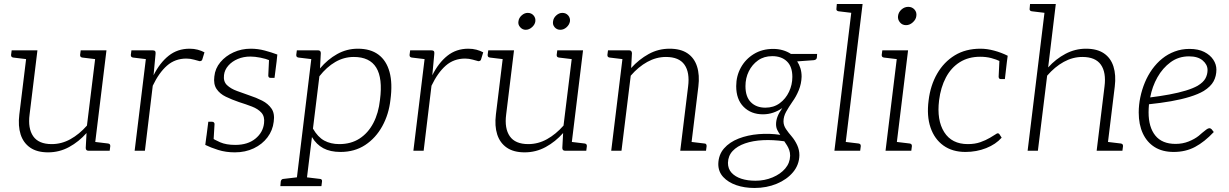

<svg xmlns="http://www.w3.org/2000/svg" viewBox="-20 -749 6108 954"><path d="M219 8Q164 8 130 -15.5Q96 -39 82.5 -81Q69 -123 76 -180L115 -499H166L127 -180Q118 -111 145 -72Q172 -33 237 -33Q286 -33 330 -57.5Q374 -82 412 -125L458 -499H509L448 0H420Q406 0 406 -14L410 -88Q372 -45 323.5 -18.5Q275 8 219 8ZM431 0 442 -45 517 -36Q523 -35 525.5 -32Q528 -29 528 -23L525 0ZM132 -499 121 -454 46 -463Q40 -464 37.5 -467Q35 -470 35 -476L38 -499ZM475 -499 464 -454 389 -463Q383 -464 380.5 -467Q378 -470 378 -476L381 -499Z M649 0 710 -499H737Q747 -499 750.5 -495Q754 -491 753 -482L743 -375Q774 -437 818 -472Q862 -507 922 -507Q944 -507 962.5 -502Q981 -497 996 -489L985 -453Q984 -449 980 -447Q976 -445 972 -445Q964 -447 944.5 -452.5Q925 -458 906 -458Q850 -458 810 -423Q770 -388 739 -323L700 0ZM727 -499 716 -454 641 -463Q635 -464 632.5 -467Q630 -470 630 -476L633 -499Z M1147 8Q1102 8 1064 -4Q1026 -16 1000 -29L1006 -75L1032 -65Q1044 -55 1074 -42Q1104 -29 1149 -29Q1211 -29 1249 -60Q1287 -91 1292 -137Q1296 -170 1279 -189Q1262 -208 1232 -219.5Q1202 -231 1167 -242Q1132 -254 1102 -268.5Q1072 -283 1056 -307Q1040 -331 1045 -369Q1049 -409 1075 -440Q1101 -471 1140.5 -489Q1180 -507 1226 -507Q1261 -507 1295 -498Q1329 -489 1358 -478L1354 -440L1323 -448Q1302 -457 1274 -462.5Q1246 -468 1224 -468Q1190 -468 1161.5 -456Q1133 -444 1114.5 -423Q1096 -402 1093 -376Q1089 -344 1108 -326Q1127 -308 1157.5 -297Q1188 -286 1219 -275Q1253 -264 1282.5 -249Q1312 -234 1329 -209.5Q1346 -185 1340 -144Q1335 -101 1309 -66.5Q1283 -32 1241 -12Q1199 8 1147 8ZM1317 -458 1355 -448 1344 -362H1325Q1318 -362 1315.5 -365.5Q1313 -369 1313 -374ZM1041 -49 1004 -58 1015 -144H1034Q1040 -144 1043 -140.5Q1046 -137 1046 -133Z M1450 176 1532 -499H1560Q1574 -499 1574 -485L1570 -409Q1608 -454 1655.5 -480.5Q1703 -507 1758 -507Q1821 -507 1860.5 -477.5Q1900 -448 1915.5 -391.5Q1931 -335 1920 -253Q1912 -181 1879.5 -122Q1847 -63 1794.5 -28.5Q1742 6 1672 6Q1621 6 1586.5 -12.5Q1552 -31 1530 -68L1500 176ZM1666 -33Q1724 -33 1766.5 -60.5Q1809 -88 1835 -137.5Q1861 -187 1868 -253Q1882 -360 1849.5 -413Q1817 -466 1738 -466Q1689 -466 1646 -441Q1603 -416 1567 -370L1535 -110Q1559 -68 1591 -50.5Q1623 -33 1666 -33ZM1549 -499 1538 -454 1463 -463Q1457 -464 1454.5 -467Q1452 -470 1452 -476L1455 -499ZM1373 176 1375 153Q1376 147 1379.5 143.5Q1383 140 1388 140L1465 131L1466 176ZM1484 176 1495 131 1570 140Q1575 140 1578 143.5Q1581 147 1580 153L1577 176Z M2034 0 2095 -499H2122Q2132 -499 2135.5 -495Q2139 -491 2138 -482L2128 -375Q2159 -437 2203 -472Q2247 -507 2307 -507Q2329 -507 2347.5 -502Q2366 -497 2381 -489L2370 -453Q2369 -449 2365 -447Q2361 -445 2357 -445Q2349 -447 2329.5 -452.5Q2310 -458 2291 -458Q2235 -458 2195 -423Q2155 -388 2124 -323L2085 0ZM2112 -499 2101 -454 2026 -463Q2020 -464 2017.5 -467Q2015 -470 2015 -476L2018 -499Z M2587 8Q2532 8 2498 -15.5Q2464 -39 2450.5 -81Q2437 -123 2444 -180L2483 -499H2534L2495 -180Q2486 -111 2513 -72Q2540 -33 2605 -33Q2654 -33 2698 -57.5Q2742 -82 2780 -125L2826 -499H2877L2816 0H2788Q2774 0 2774 -14L2778 -88Q2740 -45 2691.5 -18.5Q2643 8 2587 8ZM2799 0 2810 -45 2885 -36Q2891 -35 2893.5 -32Q2896 -29 2896 -23L2893 0ZM2500 -499 2489 -454 2414 -463Q2408 -464 2405.5 -467Q2403 -470 2403 -476L2406 -499ZM2843 -499 2832 -454 2757 -463Q2751 -464 2748.5 -467Q2746 -470 2746 -476L2749 -499ZM2640 -643Q2638 -627 2623.5 -614Q2609 -601 2592 -601Q2576 -601 2564.5 -614Q2553 -627 2556 -643Q2558 -660 2572 -672.5Q2586 -685 2602 -685Q2620 -685 2631 -672.5Q2642 -660 2640 -643ZM2812 -643Q2809 -626 2795 -613.5Q2781 -601 2764 -601Q2747 -601 2736 -613.5Q2725 -626 2728 -643Q2730 -660 2744 -672.5Q2758 -685 2774 -685Q2792 -685 2803 -672.5Q2814 -660 2812 -643Z M3017 0 3078 -499H3106Q3119 -499 3120 -485L3116 -411Q3155 -454 3203 -480.5Q3251 -507 3307 -507Q3362 -507 3396 -484Q3430 -461 3443.5 -418.5Q3457 -376 3450 -319L3411 0H3360L3399 -319Q3408 -389 3381 -427.5Q3354 -466 3289 -466Q3241 -466 3196.5 -441.5Q3152 -417 3114 -373L3068 0ZM3394 0 3405 -45 3480 -36Q3486 -36 3488.5 -32.5Q3491 -29 3491 -23L3488 0ZM3095 -499 3084 -454 3009 -463Q3003 -464 3000.5 -467Q2998 -470 2998 -476L3001 -499Z M3729 185Q3679 185 3638.5 171Q3598 157 3573.5 130.5Q3549 104 3549 66Q3550 20 3577.5 -11.5Q3605 -43 3650 -60.5Q3695 -78 3749.5 -82.5Q3804 -87 3857 -79Q3848 -91 3842 -103.5Q3836 -116 3836 -132Q3836 -150 3843 -169Q3850 -188 3867 -212Q3847 -198 3822.5 -189.5Q3798 -181 3771 -181Q3712 -181 3675 -218Q3638 -255 3638 -321Q3638 -371 3661 -413Q3684 -455 3725.5 -480.5Q3767 -506 3822 -506Q3847 -506 3869.5 -499.5Q3892 -493 3910 -481H4040L4039 -464Q4038 -452 4024 -450L3941 -444Q3951 -429 3957 -410Q3963 -391 3963 -368Q3962 -333 3949 -301Q3936 -269 3917 -243Q3899 -217 3886 -193.5Q3873 -170 3873 -146Q3873 -126 3885.5 -107.5Q3898 -89 3913 -72Q3930 -52 3941 -28Q3952 -4 3952 22Q3951 70 3920.5 106.5Q3890 143 3839.5 164Q3789 185 3729 185ZM3734 149Q3779 149 3818.5 132.5Q3858 116 3881.5 88.5Q3905 61 3906 25Q3906 9 3901.5 -3.5Q3897 -16 3890.5 -26.5Q3884 -37 3877 -47Q3821 -55 3771 -52.5Q3721 -50 3682 -36.5Q3643 -23 3620.5 1Q3598 25 3597 60Q3597 90 3615 109.5Q3633 129 3663.5 139Q3694 149 3734 149ZM3783 -214Q3824 -214 3854 -236Q3884 -258 3900.5 -293Q3917 -328 3917 -367Q3917 -418 3890 -444Q3863 -470 3817 -470Q3776 -470 3746.5 -449Q3717 -428 3700.5 -394.5Q3684 -361 3684 -321Q3684 -268 3711 -241Q3738 -214 3783 -214Z M4126 0 4215 -729H4266L4177 0ZM4160 0 4171 -45 4246 -36Q4252 -35 4254.5 -32Q4257 -29 4257 -23L4254 0ZM4232 -729 4221 -684 4146 -693Q4141 -694 4138 -697Q4135 -700 4136 -706L4138 -729Z M4380 0 4441 -499H4492L4431 0ZM4414 0 4425 -45 4500 -36Q4506 -35 4508.5 -32Q4511 -29 4511 -23L4508 0ZM4458 -499 4447 -454 4372 -463Q4366 -464 4363.5 -467Q4361 -470 4361 -476L4364 -499ZM4482 -624Q4463 -624 4451.5 -638Q4440 -652 4442 -669Q4444 -688 4459 -701.5Q4474 -715 4493 -715Q4512 -715 4524 -701.5Q4536 -688 4533 -669Q4531 -652 4515.5 -638Q4500 -624 4482 -624Z M4777 6Q4712 6 4667.5 -26Q4623 -58 4603.5 -115.5Q4584 -173 4594 -250Q4603 -325 4636.5 -383Q4670 -441 4724 -474Q4778 -507 4852 -507Q4884 -507 4919.5 -497.5Q4955 -488 4987 -472L4983 -442L4953 -443Q4930 -454 4905 -460.5Q4880 -467 4850 -467Q4792 -467 4749 -440Q4706 -413 4680 -364Q4654 -315 4646 -250Q4634 -152 4671.5 -92.5Q4709 -33 4789 -33Q4824 -33 4851 -42.5Q4878 -52 4899 -64.5Q4920 -77 4934 -86Q4942 -88 4946 -82L4957 -65Q4928 -32 4880 -13Q4832 6 4777 6ZM4946 -452 4983 -442 4973 -356H4953Q4947 -356 4944.5 -359.5Q4942 -363 4942 -368Z M5086 0 5175 -729H5226L5188 -414Q5226 -456 5274 -481.5Q5322 -507 5376 -507Q5431 -507 5465 -484Q5499 -461 5512.5 -418.5Q5526 -376 5519 -319L5480 0H5429L5468 -319Q5477 -389 5450 -427.5Q5423 -466 5358 -466Q5310 -466 5265.5 -441.5Q5221 -417 5183 -373L5137 0ZM5463 0 5474 -45 5549 -36Q5555 -35 5557.5 -32Q5560 -29 5560 -23L5557 0ZM5192 -729 5181 -684 5106 -693Q5101 -694 5098 -697Q5095 -700 5096 -706L5098 -729Z M5812 6Q5756 6 5717.5 -18Q5679 -42 5658.5 -86Q5638 -130 5638 -190Q5638 -209 5640 -228Q5642 -247 5646 -266Q5654 -304 5668.5 -339Q5683 -374 5705 -405Q5716 -420 5728.5 -433.5Q5741 -447 5755 -458Q5782 -480 5816.5 -493Q5851 -506 5890 -506Q5934 -506 5963.5 -491Q5993 -476 6008.5 -452.5Q6024 -429 6024 -403Q6024 -371 6010 -345Q5996 -319 5961 -297Q5934 -281 5892 -268Q5850 -255 5798.5 -246Q5747 -237 5689 -231Q5688 -221 5687.5 -209.5Q5687 -198 5687 -191Q5687 -117 5720.5 -75.5Q5754 -34 5821 -34Q5856 -34 5886 -46Q5916 -58 5936 -74Q5944 -81 5954 -89.5Q5964 -98 5973.5 -105Q5983 -112 5989 -112Q5995 -112 6000 -107L6011 -93Q5965 -44 5918 -19Q5871 6 5812 6ZM5695 -265Q5744 -271 5790 -279.5Q5836 -288 5872 -299Q5908 -310 5931 -323Q5959 -340 5969.5 -359.5Q5980 -379 5980 -401Q5980 -428 5956 -448.5Q5932 -469 5888 -469Q5836 -469 5796.5 -440Q5757 -411 5731 -365Q5705 -319 5695 -265Z"/></svg>

Font: Aleo Light
Style: Italic
Weight: 300
Italic angle: -7°
Designer: Alessio Laiso
Foundry: Alessio Laiso
Version: Version 2.001;gftools[0.9.29]